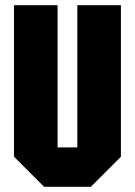

<svg xmlns="http://www.w3.org/2000/svg" viewBox="-20 -720 520 740"><path d="M34 -116V-700H202V-152H278V-700H446V-116L330 0H150Z"/></svg>

Font: Tektur Condensed
Style: Bold
Weight: 700
Width: 3
Designer: Adam Jagosz
Foundry: Adam Jagosz
Version: Version 1.005;gftools[0.9.30]